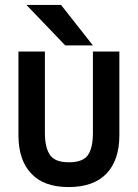

<svg xmlns="http://www.w3.org/2000/svg" viewBox="-20 -737 562 783"><path d="M229 -716.8 358.9 -551.8H246.1L87.9 -716.8ZM106.9 -29.8Q55.2 -84.5 55.2 -186V-526.9H163.1V-194.8Q163.1 -132.3 186 -102.1Q207 -75.2 261.2 -75.2Q314.5 -75.2 335.9 -101.1Q358.9 -129.4 358.9 -194.8V-526.9H466.8V-186Q466.8 -84.5 415 -29.8Q362.3 25.9 259.8 25.9Q158.2 25.9 106.9 -29.8Z"/></svg>

Font: D-DIN-PRO SemiBold
Style: Bold
Weight: 600
Designer: datto
Foundry: CyberFei
Version: Version 1.000;hotconv 1.0.109;makeotfexe 2.5.65596